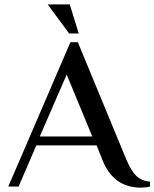

<svg xmlns="http://www.w3.org/2000/svg" viewBox="-20 -853 706 878"><path d="M447 -125 422 -188H146L65 0H18L302 -660H336L557 -125Q580 -71 603.5 -48.5Q627 -26 666 -22V0Q648 5 624 5Q497 5 447 -125ZM402 -229 285 -512 162 -229ZM198 -833H299L340 -700H296Z"/></svg>

Font: El Messiri Medium
Style: Regular
Weight: 500
Designer: Mohamed Gaber
Foundry: Kief Type Foundry
Version: Version 2.007